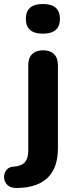

<svg xmlns="http://www.w3.org/2000/svg" viewBox="-77 -750 368 958"><path d="M10 188Q-23 189 -39 174Q-55 159 -56.5 138Q-58 117 -46.5 100.5Q-35 84 -13 82Q27 80 45.5 61Q64 42 64 2V-424Q64 -461 83.5 -480Q103 -499 138 -499Q173 -499 192.5 -480Q212 -461 212 -424V-11Q212 184 10 188ZM137 -582Q52 -582 52 -656Q52 -730 137 -730Q222 -730 222 -656Q222 -582 137 -582Z"/></svg>

Font: Chiron GoRound TC
Style: Bold
Weight: 700
Designer: Ryoko NISHIZUKA 西塚涼子 (kana, bopomofo & ideographs); Paul D. Hunt (Latin, Greek & Cyrillic); Sandoll Communications 산돌커뮤니
Foundry: Adobe
Version: Version 1.000;hotconv 1.1.1;makeotfexe 2.6.0